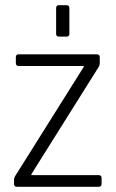

<svg xmlns="http://www.w3.org/2000/svg" viewBox="-20 -719 445 739"><path d="M196 -589V-688Q196 -699 207 -699H236Q247 -699 247 -688V-589Q247 -578 236 -578H207Q196 -578 196 -589ZM34 -11V-25Q34 -36 40 -44L302 -461V-465H52Q41 -465 41 -476V-499Q41 -510 52 -510H352Q364 -510 364 -499V-477Q364 -468 359 -460L101 -49V-45H359Q371 -45 371 -34V-11Q371 0 359 0H46Q34 0 34 -11Z"/></svg>

Font: Rajdhani
Style: Regular
Weight: 400
Designer: Satya Rajpurohit, Jyotish Sonowal
Foundry: Indian Type Foundry
Version: Version 1.201 February 1, 2022